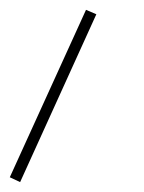

<svg xmlns="http://www.w3.org/2000/svg" viewBox="-20 -191 294 392"><path d="M176.7 -161.9 155.6 -170.9 0 170.9 21.1 180.8Z"/></svg>

Font: Arad-VF Thin Dots1
Style: Regular
Weight: 100
Designer: Mohammad Darvishi
Version: Version 1.000;August 30, 2024;FontCreator 15.0.0.2992 64-bit